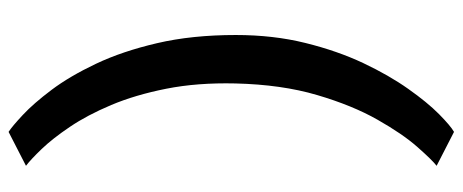

<svg xmlns="http://www.w3.org/2000/svg" viewBox="-328 -572 1052 436"><g transform="rotate(-90 198.0 -354.0)"><path d="M116.5 -860.5Q129 -852.5 155 -828.2Q181 -804 212 -762.8Q243 -721.5 271.2 -662Q299.5 -602.5 318 -523.2Q336.5 -444 336.5 -344.5Q336.5 -259.5 318.5 -186.8Q300.5 -114 272.8 -55.2Q245 3.5 214.2 47Q183.5 90.5 157 116.8Q130.5 143 116.5 151L39.5 111.5Q53 101 82.5 67.5Q112 34 144.2 -22.8Q176.5 -79.5 200.2 -160Q224 -240.5 226.5 -345.5Q228.5 -432 214.5 -502.5Q200.5 -573 177.5 -627.5Q154.5 -682 128 -721.2Q101.5 -760.5 77.8 -785.2Q54 -810 39.5 -821Z"/></g></svg>

Font: Tracken
Style: Regular
Weight: 400
Designer: Eben Sorkin
Foundry: Eben Sorkin
Version: Version 2.001